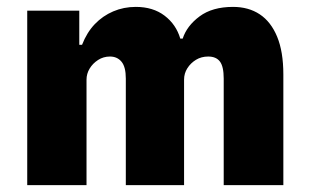

<svg xmlns="http://www.w3.org/2000/svg" viewBox="-20 -537 900 557"><path d="M59 0V-506H210V-407H218Q232 -443 255 -467Q278 -491 308.5 -504Q339 -517 374 -517Q424 -517 457.5 -491.5Q491 -466 503 -425H510Q522 -462 559 -489.5Q596 -517 656 -517Q701 -517 733.5 -495.5Q766 -474 784 -430.5Q802 -387 802 -321V0H629V-309Q629 -344 618 -358.5Q607 -373 584 -373Q564 -373 548.5 -363.5Q533 -354 523.5 -339Q514 -324 514 -306V0H345V-309Q345 -343 332.5 -358Q320 -373 299 -373Q280 -373 264.5 -363Q249 -353 240 -338Q231 -323 231 -306V0Z"/></svg>

Font: Nunito Sans 7pt Condensed Black
Style: Regular
Weight: 900
Width: 3
Designer: Vernon Adams
Foundry: Vernon Adams
Version: Version 3.101;gftools[0.9.27]